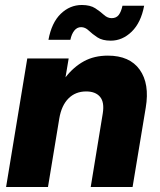

<svg xmlns="http://www.w3.org/2000/svg" viewBox="-20 -750 641 770"><path d="M217.8 -274.9 172.4 0H4.4L89.4 -515.6H255.4L242.7 -439.9Q274.9 -481.4 316.4 -504.2Q357.9 -526.9 412.6 -526.9Q500 -526.9 540.3 -470.5Q580.6 -414.1 564.5 -318.4L511.7 0H343.8L392.1 -294.9Q399.4 -340.3 381.1 -361.8Q362.8 -383.3 325.7 -383.3Q282.7 -383.3 254.6 -355.2Q226.6 -327.1 217.8 -274.9ZM424.3 -586.9Q390.6 -586.9 370.4 -600.3Q350.1 -613.8 335.9 -627.4Q321.8 -641.1 305.2 -641.1Q289.1 -641.1 278.1 -627.4Q267.1 -613.8 262.2 -590.3H174.3Q187 -659.2 223.6 -694.6Q260.3 -730 308.1 -730Q341.8 -730 362.1 -716.8Q382.3 -703.6 396.7 -690.4Q411.1 -677.2 427.7 -677.2Q446.3 -677.2 456.1 -689.9Q465.8 -702.6 471.2 -727.1H558.1Q545.4 -659.2 508.1 -623Q470.7 -586.9 424.3 -586.9Z"/></svg>

Font: Inter Display ExtraBold
Style: Italic
Weight: 800
Italic angle: -9.39999°
Designer: Rasmus Andersson
Foundry: rsms
Version: Version 4.000;git-a52131595